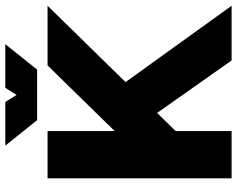

<svg xmlns="http://www.w3.org/2000/svg" viewBox="-108 -822 929 754"><g transform="rotate(-90 357.0 -444.5)"><path d="M219.7 -219.7V0H34.2V-722.7H219.7V-459L477.5 -722.7H711.9L412.1 -416.5L711.9 0H497.1L291 -292.5ZM334 -888.7 361.8 -844.2 389.6 -888.7H561L460.9 -763.7H262.7L162.6 -888.7Z"/></g></svg>

Font: Giphurs Black
Style: Regular
Weight: 900
Version: Version 0.920; ttfautohint (v1.8.4.7-5d5b)